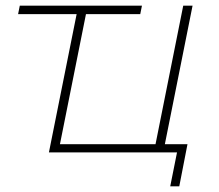

<svg xmlns="http://www.w3.org/2000/svg" viewBox="-20 -539 776 679"><path d="M563 -29H643L614 120H582L606 0H153L251 -489H44L50 -519H482L476 -489H284L192 -29H530L628 -519H661Z"/></svg>

Font: Montserrat Alternates ExLight
Style: Italic
Weight: 275
Italic angle: -11.3°
Designer: Julieta Ulanovsky
Foundry: Julieta Ulanovsky
Version: Version 7.200